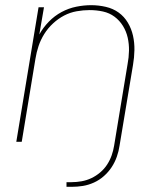

<svg xmlns="http://www.w3.org/2000/svg" viewBox="-20 -548 640 742"><path d="M257 174H237V156H257Q276 156 295.5 152.5Q315 149 333 140.5Q351 132 367 118.5Q383 105 394 88Q405 71 411.5 52.5Q418 34 421 15Q434 -64 447 -142.5Q460 -221 473 -300Q478 -326 478.5 -352Q479 -378 473.5 -402.5Q468 -427 455 -448Q442 -469 422.5 -483.5Q403 -498 378 -503.5Q353 -509 326 -509Q302 -509 276.5 -504.5Q251 -500 228 -488Q205 -476 185 -457.5Q165 -439 151 -416.5Q137 -394 129 -370Q121 -346 117 -321L64 0H43L129 -520H150L132 -415Q147 -442 169 -464.5Q191 -487 218 -501.5Q245 -516 274.5 -522Q304 -528 332 -528Q361 -528 389 -521.5Q417 -515 438.5 -499.5Q460 -484 474 -460.5Q488 -437 494 -410Q500 -383 499.5 -354.5Q499 -326 494 -297L442 15Q439 36 431.5 57.5Q424 79 411.5 98Q399 117 381.5 132.5Q364 148 343 157.5Q322 167 300.5 170.5Q279 174 257 174Z"/></svg>

Font: Iosevka SS04 Thin Extended
Style: Italic
Weight: 100
Width: 7
Italic angle: -9°
Monospace: yes
Designer: Belleve Invis
Foundry: Belleve Invis
Version: Version 19.0.0; ttfautohint (v1.8.4)